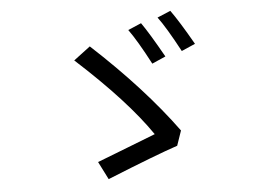

<svg xmlns="http://www.w3.org/2000/svg" viewBox="-50 -807 1100 825"><g transform="rotate(-5 500.0 -394.5)"><path d="M583 -701.2Q615.2 -655.8 674.8 -549.8L616.2 -523.9Q562 -627 525.9 -676.8ZM712.9 -743.2Q748 -694.8 806.2 -592.8L747.1 -566.9Q689.9 -673.8 655.8 -719.2ZM691.9 -163.1Q601.1 -132.8 386.2 -45.9L347.2 -123Q382.8 -136.2 476.1 -172.9L600.1 -221.2Q497.1 -372.1 283.2 -566.9L355 -621.1Q574.2 -418.9 713.9 -227.1Z"/></g></svg>

Font: Black Ops One [rus by aLiNcE]
Style: Regular
Weight: 400
Designer: James Grieshaber
Foundry: James Grieshaber
Version: Version 1.002;May 25, 2024;FontCreator 13.0.0.2680 64-bit